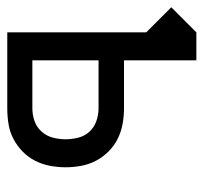

<svg xmlns="http://www.w3.org/2000/svg" viewBox="-49 -524 560 528"><g transform="rotate(90 231.0 -260.0)"><path d="M56 0V-382L-13 -451L56 -520H133V-321H265Q287 -321 308.5 -317Q330 -313 349 -303.5Q368 -294 383.5 -278.5Q399 -263 409 -244Q419 -225 423 -203.5Q427 -182 427 -160Q427 -139 423 -117.5Q419 -96 409 -76.5Q399 -57 383.5 -42Q368 -27 349 -17Q330 -7 308.5 -3.5Q287 0 265 0ZM265 -69Q283 -69 300 -75Q317 -81 329 -94.5Q341 -108 345.5 -125.5Q350 -143 350 -160Q350 -178 345.5 -195.5Q341 -213 329 -226Q317 -239 300 -245Q283 -251 265 -251H133V-69Z"/></g></svg>

Font: Iosevka QP
Style: Regular
Weight: 400
Designer: Belleve Invis
Foundry: Belleve Invis
Version: Version 20.0.0; ttfautohint (v1.8.4)